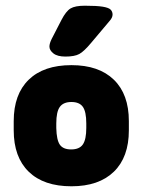

<svg xmlns="http://www.w3.org/2000/svg" viewBox="-20 -641 499 672"><path d="M28 -217V-185Q28 -91 80.5 -40Q133 11 230 11Q326 11 378.5 -40Q431 -91 431 -185V-217Q431 -311 378.5 -362Q326 -413 230 -413Q133 -413 80.5 -362Q28 -311 28 -217ZM282 -209V-193Q282 -153 270 -135.5Q258 -118 229 -118Q201 -118 189.5 -134.5Q178 -151 177 -193V-209Q177 -250 189.5 -267Q202 -284 230 -284Q258 -284 270 -267Q282 -250 282 -209ZM374 -590Q374 -600 367.5 -607Q361 -614 340 -617.5Q319 -621 277 -621Q243 -621 227 -611.5Q211 -602 195 -571L161 -505Q153 -489 153 -478Q153 -465 167 -454Q181 -443 209 -443Q241 -443 257.5 -452Q274 -461 299 -491L363 -567Q374 -579 374 -590Z"/></svg>

Font: Beiruti Black
Style: Regular
Weight: 900
Designer: Arlette Boutros
Foundry: Boutros
Version: Version 1.41